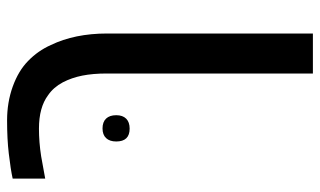

<svg xmlns="http://www.w3.org/2000/svg" viewBox="-204 -477 921 553"><g transform="rotate(-90 256.5 -200.5)"><path d="M295.9 -480Q281.7 -506.8 258.8 -522.5Q223.6 -548.8 162.6 -548.8Q123.5 -548.8 83 -542.5Q75.7 -541.5 40 -534.7L18.6 -530.8V-624.5Q44.9 -630.4 90.8 -635.7Q131.8 -640.6 186.5 -640.6Q238.3 -640.6 283.7 -624.3Q329.1 -607.9 357.4 -580.1Q386.7 -551.8 403.3 -514.6Q436.5 -445.8 436.5 -352.5V240.2H321.3V-353.5Q321.3 -393.6 315.2 -424.1Q309.1 -454.6 295.9 -480ZM125.5 -326.2Q125.5 -345.2 135.3 -355.5Q145 -365.7 163.1 -365.7Q181.6 -365.7 191.4 -355.5Q201.2 -345.2 201.2 -326.2Q201.2 -307.6 191.2 -297.6Q181.2 -287.6 162.6 -287.6Q125.5 -287.6 125.5 -326.2Z"/></g></svg>

Font: Viking Open Sans Light
Style: Bold
Weight: 600
Foundry: Ascender Corporation
Version: Version 2.001